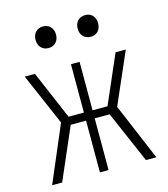

<svg xmlns="http://www.w3.org/2000/svg" viewBox="-113 -854 827 943"><g transform="rotate(-15 300.0 -382.5)"><path d="M408 -655C439 -655 459 -677 459 -710C459 -743 439 -765 408 -765C376 -765 355 -743 355 -710C355 -677 376 -655 408 -655ZM193 -655C224 -655 245 -677 245 -710C245 -743 224 -765 193 -765C162 -765 141 -743 141 -710C141 -677 162 -655 193 -655ZM35 0H86L200 -263H278V0H322V-263H398L512 0H565L443 -289L557 -550H505L398 -304H322V-550H278V-304H200L95 -550H43L157 -286Z"/></g></svg>

Font: JetBrains Mono Thin
Style: Regular
Weight: 100
Monospace: yes
Designer: Philipp Nurullin, Konstantin Bulenkov
Foundry: JetBrains
Version: Version 2.305